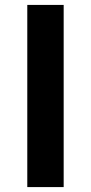

<svg xmlns="http://www.w3.org/2000/svg" viewBox="-20 -761 370 781"><path d="M91 0H239V-741H91Z"/></svg>

Font: Noto Sans JP
Style: Bold
Weight: 700
Designer: Ryoko NISHIZUKA  (kana, bopomofo & ideographs); Paul D. Hunt (Latin, Greek & Cyrillic); Sandoll Communications , Soo-you
Foundry: Adobe
Version: Version 2.002;hotconv 1.0.116;makeotfexe 2.5.65601